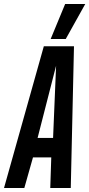

<svg xmlns="http://www.w3.org/2000/svg" viewBox="-54 -935 444 955"><path d="M-34 0 164 -705H314L298 0H196L201 -152H110L67 0ZM133 -249H210L225 -608ZM198 -741 270 -915H370L273 -741Z"/></svg>

Font: Georama Extra Condensed SemiBold
Style: Italic
Weight: 600
Width: 2
Italic angle: -9°
Designer: Jean-Baptiste Levee
Foundry: Production Type
Version: Version 1.000